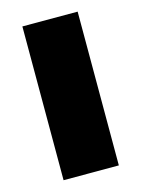

<svg xmlns="http://www.w3.org/2000/svg" viewBox="-84 -543 436 594"><g transform="rotate(-15 134.5 -246.0)"><path d="M46 0V-492.5H223V0Z"/></g></svg>

Font: Anek Gurmukhi Medium ExtraBold
Style: Regular
Weight: 800
Version: Version 1.003